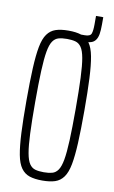

<svg xmlns="http://www.w3.org/2000/svg" viewBox="-89 -833 529 888"><g transform="rotate(10 175.0 -388.5)"><path d="M211 -658V-688H253Q278 -688 283 -702Q288 -716 288 -746V-785H322V-751Q322 -723 319 -705.5Q316 -688 308 -677Q300 -666 287 -662Q274 -658 253 -658ZM175 8Q139 8 115 0Q91 -8 75.5 -29.5Q60 -51 52.5 -90.5Q45 -130 42 -192Q39 -254 39 -344Q39 -434 42 -496Q45 -558 52.5 -597.5Q60 -637 75.5 -658.5Q91 -680 115 -688Q139 -696 175 -696Q211 -696 235 -688Q259 -680 274.5 -658.5Q290 -637 297.5 -597.5Q305 -558 308 -496Q311 -434 311 -344Q311 -254 308 -192Q305 -130 297.5 -90.5Q290 -51 274.5 -29.5Q259 -8 235 0Q211 8 175 8ZM175 -31Q198 -31 214.5 -35.5Q231 -40 242 -56Q253 -72 259 -105.5Q265 -139 267.5 -197Q270 -255 270 -344Q270 -433 267.5 -491Q265 -549 259 -582.5Q253 -616 242 -632Q231 -648 214.5 -652.5Q198 -657 175 -657Q152 -657 135.5 -652.5Q119 -648 108 -632Q97 -616 91 -582.5Q85 -549 82.5 -491Q80 -433 80 -344Q80 -255 82.5 -197Q85 -139 91 -105.5Q97 -72 108 -56Q119 -40 135.5 -35.5Q152 -31 175 -31Z"/></g></svg>

Font: Saira UltraCondensed ExtraLight
Style: Regular
Weight: 250
Width: 1
Designer: Hector Gatti with collaboration of the Omnibus-Type team
Foundry: Omnibus-Type
Version: Version 1.101